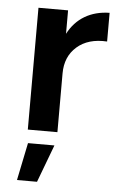

<svg xmlns="http://www.w3.org/2000/svg" viewBox="-54 -578 511 840"><g transform="rotate(5 201.5 -158.0)"><path d="M393 -540V-414Q310 -419 260.5 -375.5Q211 -332 211 -258V0H81V-535H211V-432Q238 -484 284.5 -511.5Q331 -539 393 -540ZM87 59H203L141 224H53Z"/></g></svg>

Font: Gontserrat Medium
Style: Regular
Weight: 500
Designer: Julieta Ulanovsky
Foundry: Julieta Ulanovsky
Version: Version 6.001